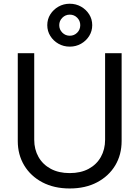

<svg xmlns="http://www.w3.org/2000/svg" viewBox="-20 -1018 761 1049"><path d="M360.8 11.7Q275.4 11.7 211.4 -22Q147.5 -55.7 112.3 -114.3Q77.1 -172.9 77.1 -247.1V-727.5H167V-254.4Q167 -201.7 190.4 -160.4Q213.9 -119.1 257.3 -95.7Q300.8 -72.3 360.8 -72.3Q421.4 -72.3 464.6 -95.7Q507.8 -119.1 531 -160.4Q554.2 -201.7 554.2 -254.4V-727.5H644.5V-247.6Q644.5 -172.4 609.4 -114Q574.2 -55.7 510.5 -22Q446.8 11.7 360.8 11.7ZM361.3 -763.2Q327.1 -763.2 299.3 -779.1Q271.5 -794.9 254.9 -821.5Q238.3 -848.1 238.3 -880.4Q238.3 -913.1 254.9 -939.5Q271.5 -965.8 299.3 -981.7Q327.1 -997.6 360.8 -997.6Q395 -997.6 422.9 -981.7Q450.7 -965.8 467.3 -939.5Q483.9 -913.1 483.9 -880.4Q483.9 -848.1 467.3 -821.5Q450.7 -794.9 422.9 -779.1Q395 -763.2 361.3 -763.2ZM361.3 -822.8Q385.3 -822.8 401.9 -839.6Q418.5 -856.4 418.5 -880.4Q418.5 -904.3 401.9 -921.1Q385.3 -938 361.3 -938Q337.4 -938 320.6 -921.1Q303.7 -904.3 303.7 -880.4Q303.7 -856.4 320.6 -839.6Q337.4 -822.8 361.3 -822.8Z"/></svg>

Font: Inter 24pt
Style: Regular
Weight: 400
Designer: Rasmus Andersson
Foundry: rsms
Version: Version 4.001;git-66647c0bb